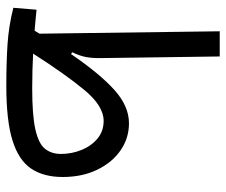

<svg xmlns="http://www.w3.org/2000/svg" viewBox="-75 -658 736 626"><g transform="rotate(90 293.0 -345.0)"><path d="M260.7 2.4Q184.6 2.4 124.8 -1.5Q64.9 -5.4 5.4 -20.5L11.7 -96.2Q28.8 -94.2 45.9 -92.8Q63 -91.3 80.1 -89.8Q85 -98.1 89.8 -106L82 -693.4H164.1L169.4 -304.7Q169.9 -277.8 165.8 -256.6Q161.6 -235.4 150.4 -212.9L156.2 -208.5Q220.7 -302.7 273.4 -350.1Q326.2 -397.5 381.8 -397.5Q430.7 -397.5 470.2 -370.1Q509.8 -342.8 533.4 -293.9Q557.1 -245.1 557.1 -181.2Q557.1 -119.6 530 -78.9Q502.9 -38.1 438.2 -17.8Q373.5 2.4 260.7 2.4ZM154.8 -85Q181.2 -83.5 209.2 -82.8Q237.3 -82 268.1 -82Q356.9 -82 402.8 -92.5Q448.7 -103 465.3 -124Q481.9 -145 481.9 -175.8Q481.9 -210.4 469.2 -242.2Q456.5 -273.9 432.4 -294.4Q408.2 -314.9 374 -314.9Q325.2 -314.9 272.9 -251.5Q220.7 -188 154.8 -85Z"/></g></svg>

Font: Cascadia Mono NF SemiLight
Style: Regular
Weight: 350
Monospace: yes
Designer: Aaron Bell
Foundry: Saja Typeworks
Version: Version 2404.023; ttfautohint (v1.8.4)